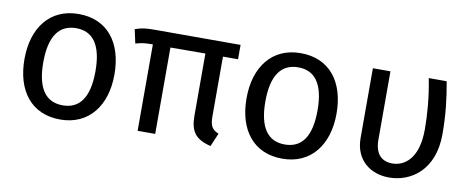

<svg xmlns="http://www.w3.org/2000/svg" viewBox="-56 -817 2607 1066"><g transform="rotate(10 1247.5 -284.5)"><path d="M316 -582C154 -582 62 -460 62 -284C62 -104 153 13 315 13C476 13 569 -109 569 -285C569 -465 478 -582 316 -582ZM316 -502C410 -502 462 -433 462 -285C462 -136 410 -67 315 -67C220 -67 168 -136 168 -284C168 -433 221 -502 316 -502Z M1230 -488V-569H752C699 -569 675 -567 636 -553L653 -475C689 -485 703 -487 750 -487V0H849V-487L1046 -488V-139C1046 -49 1075 -9 1163 13L1195 -62C1159 -78 1145 -95 1145 -151V-488Z M1568 -582C1406 -582 1314 -460 1314 -284C1314 -104 1405 13 1567 13C1728 13 1821 -109 1821 -285C1821 -465 1730 -582 1568 -582ZM1568 -502C1662 -502 1714 -433 1714 -285C1714 -136 1662 -67 1567 -67C1472 -67 1420 -136 1420 -284C1420 -433 1473 -502 1568 -502Z M2392 -569H2291C2312 -462 2319 -365 2319 -284C2319 -114 2237 -67 2174 -67C2111 -67 2075 -105 2075 -185V-569H1976V-176C1976 -52 2063 13 2169 13C2290 13 2420 -71 2420 -275C2420 -387 2409 -475 2392 -569Z"/></g></svg>

Font: Glow Sans SC Normal Medium
Style: Regular
Weight: 600
Designer: Ryoko NISHIZUKA (kana, bopomofo & ideographs); Paul D. Hunt (Latin, Greek & Cyrillic); Sandoll Communications, Soo-young
Version: Version 0.93